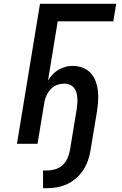

<svg xmlns="http://www.w3.org/2000/svg" viewBox="-20 -755 640 1008"><path d="M206 233V140H228Q249 140 270.5 133.5Q292 127 308.5 112Q325 97 334 76.5Q343 56 347 35L383 -184Q385 -198 386 -213Q387 -228 386 -242.5Q385 -257 381 -270.5Q377 -284 368 -294.5Q359 -305 346 -310.5Q333 -316 318 -316Q300 -316 282 -310Q264 -304 250 -290.5Q236 -277 227 -259.5Q218 -242 214 -224L177 0H69L190 -735H590L575 -643H283L232 -332Q242 -349 256 -364Q270 -379 287.5 -389Q305 -399 323.5 -404Q342 -409 361 -409Q389 -409 414 -399.5Q439 -390 456 -371.5Q473 -353 482 -328.5Q491 -304 494 -277.5Q497 -251 495 -223.5Q493 -196 489 -169L455 35Q451 61 442 87Q433 113 417.5 137Q402 161 380.5 180Q359 199 333.5 211Q308 223 281 228Q254 233 228 233Z"/></svg>

Font: Iosevka Aile Semibold Oblique
Style: Regular
Weight: 600
Italic angle: -9°
Designer: Belleve Invis
Foundry: Belleve Invis
Version: Version 31.1.0; ttfautohint (v1.8.4)